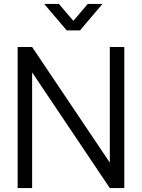

<svg xmlns="http://www.w3.org/2000/svg" viewBox="-20 -960 724 980"><path d="M70 0H144V-590.5L540.5 0H614.5V-720H540.5V-130L144 -720H70ZM205.5 -940 320.5 -805H388.5L503 -940H428L354.5 -853.5L280.5 -940Z"/></svg>

Font: Eudonet
Style: Regular
Weight: 400
Designer: Mikhail Sharanda
Foundry: Mikhail Sharanda
Version: Version 4.503;Glyphs 3.1.2 (3151)